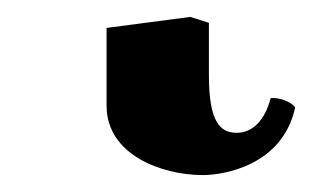

<svg xmlns="http://www.w3.org/2000/svg" viewBox="-20 49 377 227"><path d="M106 82V174C106 232 171 256 220 256C244 256 314 245 329 176C324 169 310 164 300 165C293 192 278 206 260 206C240 206 227 193 227 138V76L205 69Z"/></svg>

Font: Libertinus Serif
Style: Bold
Weight: 700
Designer: Philipp H. Poll, Khaled Hosny
Foundry: Caleb Maclennan
Version: Version 7.050;RELEASE